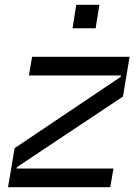

<svg xmlns="http://www.w3.org/2000/svg" viewBox="-20 -783 577 803"><path d="M380 -664.8 395.6 -762.8H299L283.4 -664.8ZM441.1 0 454.5 -78.1H49.7L50.4 -83.8L494.3 -379.3L522 -545.5H114.3L100.9 -467.3H485.8L485.1 -461.6L41.2 -163.4L13.5 0Z"/></svg>

Font: Riot Sans 2.0
Style: Italic
Weight: 400
Italic angle: -9.39999°
Designer: Rasmus Andersson
Foundry: rsms
Version: Version 3.006;hotconv 1.0.109;makeotfexe 2.5.65596